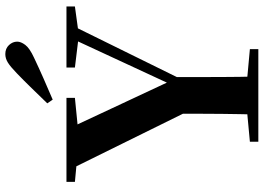

<svg xmlns="http://www.w3.org/2000/svg" viewBox="-158 -859 1017 741"><g transform="rotate(-90 350.5 -488.5)"><path d="M322.2 -814.5Q351.7 -844.9 381.3 -875.4Q410.8 -905.8 438.3 -932.2Q463.5 -956.6 479.5 -966.6Q495.5 -976.5 512.3 -976.5Q533.8 -976.5 547.1 -962.3Q560.3 -948.1 560.3 -930.5Q560.3 -916.4 547.7 -899.5Q535.1 -882.7 498.8 -865.9Q458.8 -846.9 418.1 -829Q377.5 -811.1 336.4 -793.6ZM174.1 0V-32.6L331.7 -47.3H371L531.5 -32.6V0ZM279 0Q280 -38.7 280.5 -71.6Q281 -104.4 281.5 -140.8Q282 -177.2 282 -224.4Q282 -271.5 282 -338.6H423.6Q423.6 -272.2 423.6 -225.1Q423.6 -177.9 423.8 -141.7Q423.9 -105.4 424.4 -72.1Q424.9 -38.7 425.9 0ZM301.1 -252.4 60.3 -740.5H220.9L416.7 -321.9H388.1L395.3 -338.3L581.8 -740.5H633.3L393 -252.4ZM19.1 -707.9V-740.5H343.2V-707.9L205.3 -694.2H165.6ZM460.4 -707.9V-740.5H696V-707.9L596.5 -694.2H573.4Z"/></g></svg>

Font: Noto Serif SC ExtraLight
Style: Regular
Weight: 200
Designer: Ryoko NISHIZUKA 西塚涼子 (kana & ideographs); Frank Grießhammer (Latin, Greek & Cyrillic); Wenlong ZHANG 张文龙 (bopomofo); San
Foundry: Adobe
Version: Version 2.002-H1;hotconv 1.1.0;makeotfexe 2.6.0